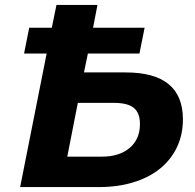

<svg xmlns="http://www.w3.org/2000/svg" viewBox="-20 -762 796 782"><path d="M210 -742H377L359 -649H569L548 -544H338L322 -467H492Q725 -467 725 -276Q725 -213 700.5 -162Q676 -111 631.5 -75Q587 -39 523.5 -19.5Q460 0 382 0H62L170 -544H78L99 -649H191ZM395 -124Q466 -124 508 -159.5Q550 -195 550 -257Q550 -302 525 -322.5Q500 -343 444 -343H297L254 -124Z"/></svg>

Font: Argentum Sans SemiBold
Style: Italic
Weight: 600
Italic angle: -11°
Designer: Julieta Ulanovsky (font), Cristiano Sobral (main changes and remaster)
Foundry: Julieta Ulanovsky (font), Cristiano Sobral (main changes and remaster)
Version: Version 2.007;June 15, 2022;FontCreator 14.0.0.2814 64-bit; 